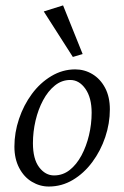

<svg xmlns="http://www.w3.org/2000/svg" viewBox="-20 -681 459 709"><path d="M160.2 7.8Q127 7.8 97.7 -9.8Q68.4 -27.3 50.8 -61Q33.2 -94.7 33.2 -139.6Q33.2 -191.4 50.3 -242.2Q67.4 -293 97.7 -334Q127.9 -375 169.4 -399.9Q210.9 -424.8 257.8 -424.8Q292 -424.8 321.3 -407.2Q350.6 -389.6 368.2 -356.4Q385.7 -323.2 385.7 -277.3Q385.7 -225.6 368.7 -174.8Q351.6 -124 320.8 -82.5Q290 -41 249 -16.6Q208 7.8 160.2 7.8ZM179.7 -33.2Q211.9 -33.2 237.3 -53.2Q262.7 -73.2 280.8 -106.9Q298.8 -140.6 308.6 -181.6Q318.4 -222.7 318.4 -264.6Q318.4 -320.3 295.4 -353Q272.5 -385.7 239.3 -385.7Q208 -385.7 182.6 -365.2Q157.2 -344.7 139.2 -311Q121.1 -277.3 111.3 -235.8Q101.6 -194.3 101.6 -152.3Q101.6 -93.8 124.5 -63.5Q147.5 -33.2 179.7 -33.2ZM249 -470.7 141.6 -638.7 212.9 -661.1 285.2 -481.4Z"/></svg>

Font: Crimson Pro ExtraLight Light
Style: Italic
Weight: 300
Italic angle: -12°
Version: Version 1.002